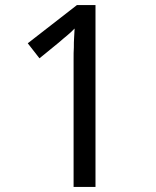

<svg xmlns="http://www.w3.org/2000/svg" viewBox="-20 -734 612 754"><path d="M355 -714V0H269V-499C269 -518 269 -535 270 -548C270 -561 270 -574 271 -586C272 -597 272 -609 273 -622C262 -611 253 -602 244 -595C235 -588 224 -578 211 -567L135 -505L89 -564L282 -714H355Z"/></svg>

Font: NameLogos Sans
Style: Regular
Weight: 500
Version: Version 0.1